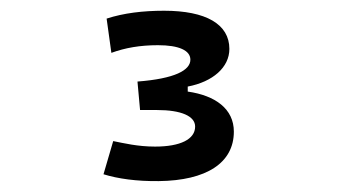

<svg xmlns="http://www.w3.org/2000/svg" viewBox="-20 -723 626 356"><path d="M274.4 -387.2C362.8 -388.2 413.6 -420.9 413.6 -479C413.6 -521 379.4 -545.9 328.1 -553.2V-562.5C374.5 -571.3 405.3 -598.1 405.3 -632.3C405.3 -678.2 361.8 -703.1 284.2 -703.1C244.6 -703.1 209 -698.7 177.7 -688.5L186.5 -625C211.9 -634.3 239.7 -639.2 272.9 -639.2C312 -639.2 333 -629.4 333 -612.3C333 -592.8 304.2 -577.1 234.9 -571.8L239.7 -519H271C315.9 -519 341.8 -507.8 341.8 -488.3C341.8 -464.8 314.5 -451.2 267.6 -451.2C235.4 -451.2 209.5 -457.5 189.9 -461.4L171.9 -399.9C198.7 -391.6 233.4 -386.7 274.4 -387.2Z"/></svg>

Font: Cascadia Code SemiLight
Style: Regular
Weight: 350
Monospace: yes
Designer: Aaron Bell
Foundry: Saja Typeworks
Version: Version 2404.023